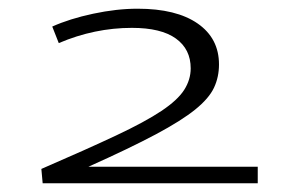

<svg xmlns="http://www.w3.org/2000/svg" viewBox="-20 -791 688 441"><path d="M78 -370 75 -403Q179 -448 246 -479.5Q313 -511 350.5 -536Q388 -561 403 -584.5Q418 -608 418 -634Q418 -678 384 -702.5Q350 -727 283 -727Q197 -727 115 -692L100 -730Q140 -748 194 -759.5Q248 -771 296 -771Q385 -771 434 -737Q483 -703 483 -643Q483 -614 471.5 -589.5Q460 -565 428.5 -539.5Q397 -514 338 -482.5Q279 -451 183 -408H572V-370Z"/></svg>

Font: Georama ExtraExtended Light
Style: Regular
Weight: 300
Width: 8
Designer: Jean-Baptiste Levee
Foundry: Production Type
Version: Version 1.000